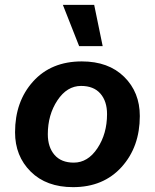

<svg xmlns="http://www.w3.org/2000/svg" viewBox="-20 -762 638 791"><path d="M368 -742 403 -572H306L239 -742ZM281 9Q171 9 106.5 -55Q42 -119 42 -217Q42 -344 116.5 -426.5Q191 -509 317 -509Q427 -509 491.5 -445.5Q556 -382 556 -284Q556 -157 481 -74Q406 9 281 9ZM284 -92Q342 -92 381.5 -151.5Q421 -211 421 -292Q421 -345 393.5 -376.5Q366 -408 314 -408Q256 -408 216.5 -348.5Q177 -289 177 -209Q177 -156 204.5 -124Q232 -92 284 -92Z"/></svg>

Font: Elaine Sans SemiBold
Style: Italic
Weight: 600
Italic angle: -13°
Designer: Wei Huang
Foundry: Wei Huang
Version: Version 2.001;December 24, 2019;FontCreator 12.0.0.2547 64-b